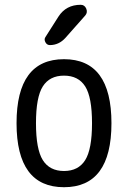

<svg xmlns="http://www.w3.org/2000/svg" viewBox="-20 -780 540 810"><path d="M339.4 -415.5Q310.5 -460.9 250 -460.9Q189.5 -460.9 160.6 -415.5Q131.8 -370.1 131.8 -260.3Q131.8 -150.4 160.6 -104.5Q189.5 -58.6 250 -58.6Q310.5 -58.6 339.4 -104.5Q368.2 -150.4 368.2 -260.3Q368.2 -370.1 339.4 -415.5ZM450.2 -260.3Q450.2 9.8 250 9.8Q49.8 9.8 49.8 -260.3Q49.8 -530.3 250 -530.3Q450.2 -530.3 450.2 -260.3ZM226.6 -710Q258.8 -759.8 320.3 -759.8Q336.9 -759.8 343.8 -743.7Q350.6 -727.5 339.8 -714.8L255.9 -620.1Q228.5 -589.8 190.4 -589.8Q177.7 -589.8 171.4 -602.1Q165 -614.3 171.9 -624Z"/></svg>

Font: Rounded-X Mgen+ 1m regular
Style: Regular
Weight: 400
Designer: [Source Han Sans]
Ryoko NISHIZUKA  (kana & ideographs); Paul D. Hunt (Latin, Greek & Cyrillic); Wenlong ZHANG  (bopomofo
Version: Version 1.059.20150602